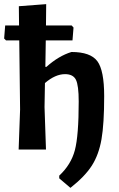

<svg xmlns="http://www.w3.org/2000/svg" viewBox="-21 -722 575 927"><path d="M69 0 76 -193 72 -527H8L-1 -536L4 -599H71L70 -692L202 -702L201 -599H325L334 -589L329 -527H200L198 -399H203Q262 -452 324 -471Q416 -471 449 -426.5Q482 -382 482 -258Q482 -124 469 -49.5Q456 25 422.5 77.5Q389 130 319 185L265 139V126Q322 73 340.5 3Q359 -67 359 -232Q359 -310 345.5 -337Q332 -364 293 -364Q246 -364 196 -321L194 -205L201 0Z"/></svg>

Font: Alegreya Sans
Style: Bold
Weight: 700
Designer: Juan Pablo del Peral
Foundry: Huerta Tipografica
Version: Version 2.007